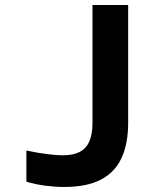

<svg xmlns="http://www.w3.org/2000/svg" viewBox="-20 -734 640 764"><path d="M235 10Q200 10 161 5Q122 0 85 -11V-135Q132 -125 170 -120.5Q208 -116 230 -116Q271 -116 297 -129.5Q323 -143 335.5 -171.5Q348 -200 348 -245V-714H490V-246Q490 -162 463.5 -105Q437 -48 381 -19Q325 10 235 10Z"/></svg>

Font: Noto Sans Mono
Style: Bold
Weight: 700
Designer: Monotype Design Team
Foundry: Monotype Imaging Inc.
Version: Version 2.014